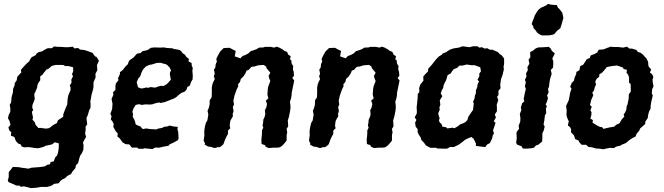

<svg xmlns="http://www.w3.org/2000/svg" viewBox="-20 -752 3418 988"><path d="M137 216 129 213 103 207 86 209 81 203H65L24 185L20 177L25 159V134L33 124L46 107L72 108L82 109L90 111L107 113L126 116L142 111L155 110L181 108L191 107L211 104L223 96L238 93L240 82L257 78L264 58L273 49L278 36L281 20L282 10L283 -14L262 -20L248 -9L234 -6L215 -2L204 4L184 9L173 11L156 9L129 5L104 6L92 2L85 -10L74 -13L62 -26L59 -33L54 -47L36 -54L38 -72L29 -79L23 -96L34 -110L29 -129L21 -144L25 -161L33 -177V-195L30 -213L37 -224L40 -254L47 -278V-293L56 -316L55 -323L66 -339L69 -357L80 -369L90 -380L87 -392L104 -411L115 -423L131 -437L132 -441L142 -457L163 -468L168 -476L179 -484L195 -487L217 -500L226 -504H247L258 -513L277 -511H291L317 -509H331L355 -512L362 -503L382 -505L392 -497L410 -495L420 -493L437 -487L456 -480L469 -462L477 -459L489 -439L479 -417L481 -391L471 -372L472 -354L466 -340L461 -328V-305L459 -293L456 -282L451 -264L448 -247L445 -231L446 -218V-198L439 -185L435 -171L430 -155L425 -146L427 -126L429 -113L420 -99L421 -87L418 -64L423 -48L414 -32L407 -19L410 -5L409 18L402 35L392 50L387 67L382 87L371 98L368 113L354 129L345 144L327 153L317 163L300 172L291 179L282 191L259 194L244 204L222 210H189L168 214ZM217 -90 234 -93 254 -109 273 -119 278 -133 305 -151 306 -165 317 -194 326 -214 328 -243 331 -260 335 -270 343 -288V-302L339 -313L348 -326L347 -342L356 -361L350 -369L357 -386L356 -406L332 -412H315L308 -417L294 -418H267L247 -413L228 -397L220 -395L205 -377L199 -368L187 -359V-339L178 -326L173 -316L171 -301L161 -277L156 -269L159 -242L147 -212L146 -198L151 -185L144 -177L147 -161L150 -148L147 -136L159 -123L163 -110L178 -93L187 -94Z M691 13 686 7 659 8 651 -2 645 -9 627 -10 611 -19 601 -33 596 -40 584 -50 586 -65 576 -76 571 -85 563 -99 565 -114 560 -125 550 -138 554 -153 548 -166 557 -191 559 -218 554 -243 563 -263 562 -278 574 -289V-310L576 -322L590 -340L587 -349L596 -368L598 -381L612 -392L624 -408L638 -422L642 -434L648 -443L667 -456L675 -465L685 -476L703 -479L714 -489L735 -493L745 -498L756 -506L775 -508L805 -507L823 -508L840 -505L859 -504H864L876 -500L899 -496L911 -491L919 -479L932 -470L939 -459L952 -449L950 -436L966 -428L967 -412L972 -403L970 -387L972 -362L971 -343L963 -330L957 -312L944 -304L939 -289L928 -279L915 -275L900 -264L887 -252L873 -244L867 -242L844 -233L829 -227L806 -222L799 -225L781 -221L763 -215L749 -214L729 -215L709 -212L696 -216L678 -212L667 -194L661 -177L665 -164L663 -151L671 -137L676 -123L678 -112L692 -105L702 -102L712 -90L717 -88L731 -91L753 -88L786 -86L792 -90L815 -94L823 -99L844 -102L852 -106L875 -101L895 -99L893 -87L897 -73L899 -40L896 -31L871 -17L854 -10L847 -2L820 3L799 8L780 7L764 15L754 14L721 11L717 14ZM705 -297H713L734 -302L742 -300L755 -304L778 -301L792 -306L805 -310H823L838 -319L846 -327L859 -342L854 -370L855 -380L860 -389L854 -403L843 -415L833 -422L823 -424L807 -429L786 -428L761 -420L752 -419L732 -411L723 -402L715 -393L708 -378L701 -358L692 -349L683 -328L686 -320L690 -303Z M1113 -487 1127 -501 1132 -505 1162 -506 1180 -496 1193 -490 1188 -462 1217 -452 1228 -464 1243 -469 1259 -478 1270 -489 1287 -494 1300 -499 1313 -507 1336 -508 1343 -511H1372L1391 -507L1403 -512L1415 -508L1434 -498L1442 -491L1457 -485L1464 -470L1476 -463L1472 -447L1479 -442L1481 -424L1489 -412L1487 -395L1491 -384L1493 -362L1484 -351L1494 -338L1491 -323L1484 -289L1481 -274V-265L1478 -247L1472 -228L1474 -214L1475 -200L1473 -182L1470 -167L1466 -148L1461 -132L1462 -118L1463 -102L1455 -89L1458 -70L1455 -58V-29L1445 -16L1432 -2L1420 6L1406 8H1385L1363 10L1347 3L1344 -5L1326 -11L1325 -34L1327 -52L1328 -67V-81L1335 -95L1331 -106L1334 -121L1335 -136L1342 -151L1345 -165L1343 -185L1350 -198L1354 -217L1348 -234L1361 -246L1356 -265L1358 -293L1360 -306L1366 -322L1371 -335L1366 -347L1362 -361L1371 -378L1351 -402L1350 -409L1337 -418L1309 -416L1290 -410L1274 -408L1259 -392L1249 -389L1242 -373L1232 -358L1219 -346L1215 -330L1205 -319L1206 -308L1198 -292L1187 -261L1183 -244L1181 -234L1184 -214L1178 -201L1182 -181L1177 -164L1179 -155L1166 -132L1164 -123L1162 -105L1165 -92L1153 -80V-62L1148 -54L1139 -36L1130 -11L1127 -7L1112 5H1102L1084 10L1066 4L1051 2L1033 -8L1035 -14L1028 -28L1032 -58L1031 -72L1032 -86L1036 -107L1040 -121L1047 -132L1050 -150L1052 -162L1048 -182L1053 -193L1058 -210L1059 -223V-236L1069 -251L1070 -273V-285V-302L1073 -318L1077 -329L1085 -345L1080 -360L1085 -372L1081 -394L1088 -404L1090 -422L1096 -435L1093 -449L1100 -464Z M1655 -487 1669 -501 1674 -505 1704 -506 1722 -496 1735 -490 1730 -462 1759 -452 1770 -464 1785 -469 1801 -478 1812 -489 1829 -494 1842 -499 1855 -507 1878 -508 1885 -511H1914L1933 -507L1945 -512L1957 -508L1976 -498L1984 -491L1999 -485L2006 -470L2018 -463L2014 -447L2021 -442L2023 -424L2031 -412L2029 -395L2033 -384L2035 -362L2026 -351L2036 -338L2033 -323L2026 -289L2023 -274V-265L2020 -247L2014 -228L2016 -214L2017 -200L2015 -182L2012 -167L2008 -148L2003 -132L2004 -118L2005 -102L1997 -89L2000 -70L1997 -58V-29L1987 -16L1974 -2L1962 6L1948 8H1927L1905 10L1889 3L1886 -5L1868 -11L1867 -34L1869 -52L1870 -67V-81L1877 -95L1873 -106L1876 -121L1877 -136L1884 -151L1887 -165L1885 -185L1892 -198L1896 -217L1890 -234L1903 -246L1898 -265L1900 -293L1902 -306L1908 -322L1913 -335L1908 -347L1904 -361L1913 -378L1893 -402L1892 -409L1879 -418L1851 -416L1832 -410L1816 -408L1801 -392L1791 -389L1784 -373L1774 -358L1761 -346L1757 -330L1747 -319L1748 -308L1740 -292L1729 -261L1725 -244L1723 -234L1726 -214L1720 -201L1724 -181L1719 -164L1721 -155L1708 -132L1706 -123L1704 -105L1707 -92L1695 -80V-62L1690 -54L1681 -36L1672 -11L1669 -7L1654 5H1644L1626 10L1608 4L1593 2L1575 -8L1577 -14L1570 -28L1574 -58L1573 -72L1574 -86L1578 -107L1582 -121L1589 -132L1592 -150L1594 -162L1590 -182L1595 -193L1600 -210L1601 -223V-236L1611 -251L1612 -273V-285V-302L1615 -318L1619 -329L1627 -345L1622 -360L1627 -372L1623 -394L1630 -404L1632 -422L1638 -435L1635 -449L1642 -464Z M2280 13H2262L2231 12L2221 8L2198 9L2189 6L2171 -4L2163 -16L2148 -32L2144 -46L2135 -59L2129 -72V-88L2119 -100L2116 -121L2123 -135L2114 -148L2125 -169V-181L2124 -200L2126 -217L2129 -247L2130 -270L2138 -277L2137 -300L2143 -317L2159 -337L2158 -358L2168 -370L2182 -384L2184 -399L2195 -411L2204 -421L2212 -432L2227 -450L2239 -462L2253 -470L2257 -476L2276 -484L2294 -496L2314 -503L2341 -507L2361 -514L2395 -509L2415 -514H2437L2446 -507L2460 -509L2474 -502L2487 -504L2501 -496H2515L2542 -484L2551 -474L2562 -467L2574 -451V-422L2571 -408L2573 -396L2566 -366L2558 -345L2556 -329L2554 -315L2556 -298L2545 -285V-263L2538 -254L2544 -237L2536 -213L2537 -201V-179L2526 -163L2532 -148L2521 -128L2530 -120L2522 -95L2517 -81L2522 -66L2515 -54L2513 -41L2501 -16L2486 -8L2477 5L2446 1L2429 -1V-14L2417 -38L2406 -47L2390 -41L2372 -32L2359 -21L2341 -8L2315 5L2297 4ZM2282 -91 2308 -95 2318 -92 2334 -101 2348 -112 2362 -117 2374 -123 2385 -134 2390 -151 2395 -159 2409 -179 2414 -186 2418 -220 2414 -228 2422 -246 2424 -261 2429 -272V-288L2435 -301L2438 -319L2445 -334L2437 -341L2447 -361L2446 -373L2455 -385L2451 -406L2434 -412L2421 -417L2409 -416L2382 -420L2362 -415L2343 -414L2333 -403L2315 -396L2306 -385L2299 -374L2283 -365L2276 -340L2268 -325L2262 -311L2261 -299L2255 -291L2248 -272L2256 -257L2243 -236L2246 -213L2241 -199L2243 -188L2235 -169L2238 -155L2242 -145L2239 -132L2241 -125L2255 -109V-101L2276 -97Z M2768 -570 2755 -576 2745 -583 2736 -596 2725 -608 2724 -617 2716 -628 2721 -644 2725 -653 2732 -673 2741 -688 2749 -700 2763 -712 2775 -717 2792 -725 2800 -732 2811 -729 2825 -727 2845 -726 2851 -713 2861 -703 2870 -691 2874 -684 2877 -670 2879 -660 2875 -645 2869 -624 2863 -606 2848 -595 2841 -587 2832 -576 2813 -571 2799 -570ZM2686 13 2670 12 2664 1 2641 -8 2636 -17 2639 -41 2638 -61V-72L2651 -89L2649 -105L2657 -126L2658 -143L2655 -166L2663 -186L2660 -198L2667 -221L2678 -230L2675 -244L2678 -259L2681 -275L2686 -294L2681 -308L2686 -329L2681 -341L2689 -358L2687 -375L2696 -390L2694 -407L2704 -424L2700 -445L2709 -457L2708 -484L2722 -491L2737 -503L2750 -508L2777 -509L2804 -511L2813 -503L2820 -490L2835 -477L2822 -450L2827 -438V-422L2826 -404L2814 -392L2819 -372L2815 -360L2810 -343L2807 -324L2805 -305L2800 -295L2803 -277L2795 -260L2800 -248L2795 -230L2788 -214L2794 -206L2789 -192L2791 -170L2784 -158L2781 -132L2777 -111L2783 -101L2777 -78L2771 -67V-48L2770 -24L2751 -8L2737 -3L2728 8L2713 11Z M3084 16 3063 13 3046 12 3026 6 3008 4 2996 -7H2973L2961 -20L2958 -28L2939 -37L2937 -46L2933 -56L2918 -72L2919 -86L2914 -97L2902 -107L2907 -128L2901 -140L2896 -154L2895 -165L2896 -183L2893 -207L2907 -237L2912 -264L2914 -276L2921 -295L2914 -306L2922 -325L2934 -338L2936 -351L2945 -371L2946 -382L2961 -390L2966 -412L2981 -419L2991 -434L2999 -447L3014 -453L3020 -467L3039 -474L3053 -482L3061 -496L3086 -498L3103 -505L3123 -512L3138 -510H3162L3187 -507L3206 -512L3219 -502H3232L3255 -495L3262 -485L3277 -480L3289 -471L3297 -461L3306 -452L3315 -434L3316 -419L3317 -411L3331 -394L3324 -379L3336 -370L3342 -356L3338 -343L3339 -326L3343 -308L3336 -293L3334 -272L3339 -261L3332 -231L3328 -208V-194L3320 -178L3316 -164L3313 -144L3301 -127L3300 -114L3289 -104L3275 -92L3269 -79L3256 -64L3250 -49L3235 -42L3216 -29L3201 -16L3181 -8L3171 -2L3152 2L3139 10L3119 9L3102 12ZM3085 -89 3120 -97 3140 -100 3151 -110 3167 -117 3179 -137 3193 -153 3189 -162 3197 -174 3203 -188 3205 -207 3209 -214 3215 -244 3216 -267 3226 -281V-289L3225 -320L3217 -327V-353L3212 -368L3204 -377L3206 -393L3188 -397L3187 -404L3155 -415L3128 -412L3103 -407L3088 -389L3076 -376L3065 -371L3063 -357L3050 -346L3043 -332L3047 -316L3041 -304L3036 -286L3028 -275L3033 -262L3022 -237L3016 -211L3025 -203L3018 -184L3024 -174L3023 -160L3018 -142L3031 -134L3029 -121L3053 -106L3067 -99L3078 -98Z"/></svg>

Font: Winky Rough Medium
Style: Italic
Weight: 500
Italic angle: -8.97852°
Designer: Simon Atzbach
Foundry: typofactur
Version: Version 1.206; ttfautohint (v1.8.4.7-5d5b)